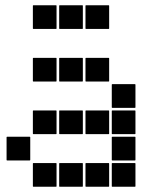

<svg xmlns="http://www.w3.org/2000/svg" viewBox="-20 -715 640 730"><path d="M307 -695H393Q395 -695 395 -693V-607Q395 -605 393 -605H307Q305 -605 305 -607V-693Q305 -695 307 -695ZM207 -695H293Q295 -695 295 -693V-607Q295 -605 293 -605H207Q205 -605 205 -607V-693Q205 -695 207 -695ZM107 -695H193Q195 -695 195 -693V-607Q195 -605 193 -605H107Q105 -605 105 -607V-693Q105 -695 107 -695ZM307 -495H393Q395 -495 395 -493V-407Q395 -405 393 -405H307Q305 -405 305 -407V-493Q305 -495 307 -495ZM207 -495H293Q295 -495 295 -493V-407Q295 -405 293 -405H207Q205 -405 205 -407V-493Q205 -495 207 -495ZM107 -495H193Q195 -495 195 -493V-407Q195 -405 193 -405H107Q105 -405 105 -407V-493Q105 -495 107 -495ZM407 -395H493Q495 -395 495 -393V-307Q495 -305 493 -305H407Q405 -305 405 -307V-393Q405 -395 407 -395ZM407 -295H493Q495 -295 495 -293V-207Q495 -205 493 -205H407Q405 -205 405 -207V-293Q405 -295 407 -295ZM307 -295H393Q395 -295 395 -293V-207Q395 -205 393 -205H307Q305 -205 305 -207V-293Q305 -295 307 -295ZM207 -295H293Q295 -295 295 -293V-207Q295 -205 293 -205H207Q205 -205 205 -207V-293Q205 -295 207 -295ZM107 -295H193Q195 -295 195 -293V-207Q195 -205 193 -205H107Q105 -205 105 -207V-293Q105 -295 107 -295ZM407 -195H493Q495 -195 495 -193V-107Q495 -105 493 -105H407Q405 -105 405 -107V-193Q405 -195 407 -195ZM7 -195H93Q95 -195 95 -193V-107Q95 -105 93 -105H7Q5 -105 5 -107V-193Q5 -195 7 -195ZM407 -95H493Q495 -95 495 -93V-7Q495 -5 493 -5H407Q405 -5 405 -7V-93Q405 -95 407 -95ZM307 -95H393Q395 -95 395 -93V-7Q395 -5 393 -5H307Q305 -5 305 -7V-93Q305 -95 307 -95ZM207 -95H293Q295 -95 295 -93V-7Q295 -5 293 -5H207Q205 -5 205 -7V-93Q205 -95 207 -95ZM107 -95H193Q195 -95 195 -93V-7Q195 -5 193 -5H107Q105 -5 105 -7V-93Q105 -95 107 -95Z"/></svg>

Font: Pixel Panel Black
Style: Regular
Weight: 900
Monospace: yes
Designer: Óliver Lalan
Foundry: Óliver Lalan
Version: Version 1.000; ttfautohint (v1.8.4.7-5d5b-dirty);gftools[0.9